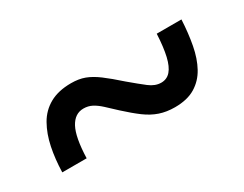

<svg xmlns="http://www.w3.org/2000/svg" viewBox="-37 -605 633 498"><g transform="rotate(-30 279.5 -356.5)"><path d="M46 -262Q47 -301 54 -335Q61 -369 76 -395.5Q91 -422 117 -436.5Q143 -451 181 -451Q204 -451 221.5 -444.5Q239 -438 258.5 -423.5Q278 -409 306 -384Q332 -362 349.5 -348.5Q367 -335 385 -335Q402 -335 413 -347.5Q424 -360 430 -385.5Q436 -411 438 -451H512Q510 -411 503.5 -376.5Q497 -342 483 -316.5Q469 -291 445 -276.5Q421 -262 384 -262Q359 -262 338.5 -269Q318 -276 298.5 -290.5Q279 -305 255 -327Q238 -343 225.5 -354.5Q213 -366 201.5 -372Q190 -378 176 -378Q150 -378 135.5 -351Q121 -324 119 -262Z"/></g></svg>

Font: Noto Serif Kannada
Style: Bold
Weight: 700
Version: Version 2.003